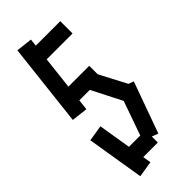

<svg xmlns="http://www.w3.org/2000/svg" viewBox="-289 -892 992 992"><g transform="rotate(-45 207.0 -395.5)"><path d="M86.9 -850.1 175.8 -839.8 124 -382.8 35.2 -393.1ZM350.1 -799.8V-710H109.9V-799.8ZM164.1 44.9 76.2 59.1 24.9 -254.9 112.8 -269ZM101.1 -89.8H263.2V0H101.1ZM74.2 -530.8H293V-440.9H74.2ZM194.8 -464.8 272.9 -506.8 380.9 -301.8 300.8 -256.8ZM214.8 -62 314 -342.8 398.9 -311 297.9 -30.8Z"/></g></svg>

Font: Opir
Style: Regular
Weight: 400
Designer: Maksym Kobuzan
Version: Version 1.000;FEAKit 1.0